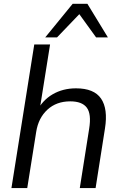

<svg xmlns="http://www.w3.org/2000/svg" viewBox="-20 -964 626 984"><path d="M38.6 0 155.6 -736H236.6L181.5 -390.7H167Q197 -450 249.6 -480.6Q302.3 -511.3 369.5 -511.3Q462 -511.3 498 -458.6Q533.9 -405.9 518 -305.8L469.9 0H388.9L437 -304.7Q449.1 -380 424.8 -412.3Q400.6 -444.6 339.9 -444.6Q269.2 -444.6 222.9 -401.9Q176.7 -359.3 165.6 -288.6L119.6 0ZM211.9 -772.5 352.3 -944.4H428L532.9 -772.5H472.4L386.5 -891.4L272.4 -772.5Z"/></svg>

Font: Mulish ExtraLight
Style: Italic
Weight: 200
Italic angle: -9°
Designer: Vernon Adams
Foundry: Vernon Adams
Version: Version 3.603